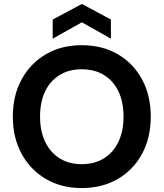

<svg xmlns="http://www.w3.org/2000/svg" viewBox="-20 -941 829 973"><path d="M394 12Q291 12 212.5 -34Q134 -80 89.5 -161.5Q45 -243 45 -350Q45 -457 89.5 -538.5Q134 -620 212.5 -666Q291 -712 394 -712Q498 -712 577 -666Q656 -620 700 -538.5Q744 -457 744 -350Q744 -243 700 -161.5Q656 -80 577 -34Q498 12 394 12ZM394 -109Q459 -109 506.5 -138.5Q554 -168 580 -222Q606 -276 606 -350Q606 -425 580 -478.5Q554 -532 506.5 -561Q459 -590 394 -590Q330 -590 282.5 -561Q235 -532 209 -478.5Q183 -425 183 -350Q183 -276 209 -222Q235 -168 282.5 -138.5Q330 -109 394 -109ZM247 -745V-842L395 -921L542 -842V-745L395 -828Z"/></svg>

Font: DM Sans 20pt
Style: Bold
Weight: 700
Version: Version 4.004;gftools[0.9.30]